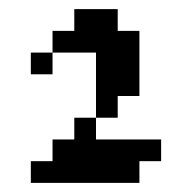

<svg xmlns="http://www.w3.org/2000/svg" viewBox="-20 -401 373 421"><path d="M47.6 -47.6H95.2V0H47.6ZM95.2 -95.2H142.9V-47.6H95.2ZM142.9 -142.9H190.5V-95.2H142.9ZM190.5 -190.5H238.1V-142.9H190.5ZM190.5 -238.1H238.1V-190.5H190.5ZM190.5 -285.7H238.1V-238.1H190.5ZM190.5 -333.3H238.1V-285.7H190.5ZM238.1 -238.1H285.7V-190.5H238.1ZM238.1 -285.7H285.7V-238.1H238.1ZM238.1 -333.3H285.7V-285.7H238.1ZM190.5 -381H238.1V-333.3H190.5ZM142.9 -381H190.5V-333.3H142.9ZM95.2 -333.3H142.9V-285.7H95.2ZM47.6 -285.7H95.2V-238.1H47.6ZM142.9 -333.3H190.5V-285.7H142.9ZM95.2 -47.6H142.9V0H95.2ZM142.9 -47.6H190.5V0H142.9ZM190.5 -47.6H238.1V0H190.5ZM142.9 -95.2H190.5V-47.6H142.9ZM190.5 -95.2H238.1V-47.6H190.5ZM238.1 -95.2H285.7V-47.6H238.1ZM285.7 -95.2H333.3V-47.6H285.7ZM238.1 -47.6H285.7V0H238.1Z"/></svg>

Font: Jacquard 12
Style: Regular
Weight: 400
Designer: Sarah Cadigan-Fried
Version: Version 1.000; ttfautohint (v1.8.4.7-5d5b)